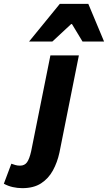

<svg xmlns="http://www.w3.org/2000/svg" viewBox="-149 -786 561 998"><path d="M-33 192Q-58 192 -82.5 186.5Q-107 181 -129 169L-90 65Q-79 69 -68.5 72Q-58 75 -45 75Q-21 75 -8.5 57.5Q4 40 13 0L113 -498H261L160 7Q149 58 126 100Q103 142 64.5 167Q26 192 -33 192ZM2 -570 162 -766H310L392 -570H280L225 -661H221L123 -570Z"/></svg>

Font: Source Sans 3 ExtraLight ExtraBold
Style: Italic
Weight: 800
Italic angle: -11°
Version: Version 3.052;hotconv 1.1.0;makeotfexe 2.6.0